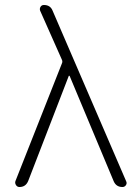

<svg xmlns="http://www.w3.org/2000/svg" viewBox="-20 -750 563 770"><path d="M58 0Q49 0 44 -8Q39 -16 42 -24L228 -495Q232 -503 228 -511L141 -707Q138 -715 142.5 -722.5Q147 -730 156 -730Q182 -730 191 -707L486 -23Q490 -15 485 -7.5Q480 0 471 0Q446 0 436 -23L259 -446H257H256L93 -24Q83 0 58 0Z"/></svg>

Font: Rounded Mplus 1c Light
Style: Regular
Weight: 300
Version: Version 1.059.20150529